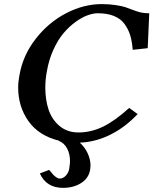

<svg xmlns="http://www.w3.org/2000/svg" viewBox="-20 -678 742 929"><path d="M172.9 161.1 217.8 144 237.3 167Q243.7 173.8 252.4 179.9Q261.2 186 269 186Q285.6 186 299.1 171.1Q312.5 156.2 314.9 138.2Q318.8 113.8 318.8 103Q318.8 66.4 304.4 39.8Q290 13.2 263.2 2.9H266.1Q167.5 -21.5 117.7 -91.8Q67.9 -162.1 67.9 -254.9Q67.9 -282.2 74.2 -314.9Q90.8 -410.6 152.8 -490.2Q214.8 -569.8 300 -614Q385.3 -658.2 472.2 -658.2Q508.8 -658.2 540 -653.3Q571.3 -648.4 585.9 -643.6Q600.6 -638.7 623 -629.9Q624.5 -629.4 631.1 -627Q637.7 -624.5 639.4 -624Q641.1 -623.5 647.5 -621.6Q653.8 -619.6 656.7 -618.9Q659.7 -618.2 666 -616.9Q672.4 -615.7 677 -615.2Q681.6 -614.7 688.5 -614.3Q695.3 -613.8 702.1 -613.8L694.8 -444.8L622.1 -437Q619.1 -477.1 610.1 -506.8Q601.1 -536.6 582.5 -562Q564 -587.4 531.5 -600.6Q499 -613.8 453.1 -613.8Q430.7 -613.8 403.6 -604Q376.5 -594.2 345.7 -572Q314.9 -549.8 288.1 -518.3Q261.2 -486.8 239 -438.7Q216.8 -390.6 207 -334Q199.2 -292.5 199.2 -254.9Q199.2 -194.8 215.3 -147Q231.4 -99.1 268.6 -68.1Q305.7 -37.1 359.9 -37.1Q420.4 -37.1 478.5 -65.2Q536.6 -93.3 605 -155.8L646 -126Q585 -61.5 513.4 -26.1Q441.9 9.3 366.2 12.2Q391.1 35.2 404.5 64.5Q418 93.8 418 124Q418 130.4 416 144Q408.7 185.1 372.1 208Q335.4 231 285.2 231Q204.1 231 172.9 161.1Z"/></svg>

Font: Linux Libertine G
Style: Semibold Italic
Weight: 600
Italic angle: -11.5°
Designer: Philipp H. Poll
Foundry: Philipp H. Poll
Version: Version 5.1.1